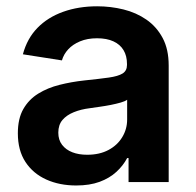

<svg xmlns="http://www.w3.org/2000/svg" viewBox="-20 -567 609 598"><path d="M217.3 10.7Q165.5 10.7 124.3 -7.8Q83 -26.4 59.3 -62.5Q35.6 -98.6 35.6 -151.9Q35.6 -197.8 52.7 -227.5Q69.8 -257.3 99.1 -275.4Q128.4 -293.5 165.3 -302.7Q202.1 -312 242.2 -316.4Q289.6 -321.3 318.8 -325.4Q348.1 -329.6 361.8 -338.1Q375.5 -346.7 375.5 -364.7V-367.7Q375.5 -393.1 364.7 -410.9Q354 -428.7 333.3 -438.2Q312.5 -447.8 282.2 -447.8Q252 -447.8 229.2 -438.2Q206.5 -428.7 192.4 -413.3Q178.2 -397.9 172.9 -378.9L51.3 -397.9Q64.5 -447.3 96.7 -480.2Q128.9 -513.2 176.8 -530.3Q224.6 -547.4 282.7 -547.4Q324.7 -547.4 364.5 -537.6Q404.3 -527.8 436 -505.9Q467.8 -483.9 486.6 -448.7Q505.4 -413.6 505.4 -362.8V0H380.4V-74.7H376Q363.8 -51.3 342.5 -31.7Q321.3 -12.2 290.3 -0.7Q259.3 10.7 217.3 10.7ZM251.5 -85Q290 -85 317.9 -99.9Q345.7 -114.7 360.8 -139.9Q376 -165 376 -194.8V-256.3Q369.6 -251.5 356 -247.6Q342.3 -243.7 325 -240.2Q307.6 -236.8 290.3 -234.4Q272.9 -231.9 259.8 -230Q231.9 -226.6 209.7 -217.5Q187.5 -208.5 174.6 -193.4Q161.6 -178.2 161.6 -153.8Q161.6 -131.3 173.3 -116Q185.1 -100.6 205.1 -92.8Q225.1 -85 251.5 -85Z"/></svg>

Font: V-Inter
Style: SemiBold-600
Weight: 600
Designer: Rasmus Andersson
Foundry: rsms
Version: Version 4.000;git-4146feb